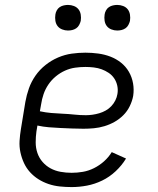

<svg xmlns="http://www.w3.org/2000/svg" viewBox="-20 -752 640 780"><path d="M271 8Q247 8 223 5.5Q199 3 177 -4.5Q155 -12 136 -24Q117 -36 102 -52.5Q87 -69 77.5 -89.5Q68 -110 63 -133Q58 -156 59.5 -180Q61 -204 65 -228L83 -338Q88 -366 97.5 -393Q107 -420 124 -444.5Q141 -469 165 -488Q189 -507 216 -518.5Q243 -530 271 -534Q299 -538 327 -538Q353 -538 379 -534.5Q405 -531 428.5 -522Q452 -513 471.5 -497.5Q491 -482 503.5 -460.5Q516 -439 520.5 -413.5Q525 -388 521 -362Q517 -341 507 -320.5Q497 -300 481 -284Q465 -268 445.5 -257Q426 -246 404.5 -239.5Q383 -233 361.5 -231Q340 -229 319 -229Q296 -229 272.5 -230Q249 -231 225.5 -232Q202 -233 178.5 -235Q155 -237 132 -242L128 -218Q125 -196 125 -173.5Q125 -151 132 -130.5Q139 -110 153 -94Q167 -78 185.5 -68Q204 -58 226 -54Q248 -50 271 -50Q294 -50 317 -54Q340 -58 362 -69Q384 -80 402.5 -96.5Q421 -113 434 -134L492 -108Q475 -80 450 -56.5Q425 -33 395 -18.5Q365 -4 333.5 2Q302 8 271 8ZM329 -284Q342 -284 356 -286Q370 -288 383.5 -292Q397 -296 409.5 -303Q422 -310 432 -320.5Q442 -331 448.5 -344Q455 -357 457 -370Q460 -387 456.5 -403.5Q453 -420 444 -433.5Q435 -447 421.5 -456Q408 -465 393 -470.5Q378 -476 361 -478Q344 -480 327 -480Q306 -480 285 -477Q264 -474 244 -465Q224 -456 206.5 -441.5Q189 -427 176.5 -408.5Q164 -390 157 -369.5Q150 -349 147 -328L142 -300Q165 -295 188 -293Q211 -291 235 -290Q259 -289 282 -286.5Q305 -284 329 -284ZM456 -628Q444 -628 432.5 -632.5Q421 -637 414 -646Q407 -655 405 -667.5Q403 -680 405 -693Q406 -701 410.5 -709.5Q415 -718 422.5 -723Q430 -728 439 -730Q448 -732 456 -732Q469 -732 480.5 -727.5Q492 -723 499 -714Q506 -705 508 -692.5Q510 -680 508 -667Q506 -659 501.5 -650.5Q497 -642 489.5 -637Q482 -632 473.5 -630Q465 -628 456 -628ZM256 -628Q244 -628 232.5 -632.5Q221 -637 214 -646Q207 -655 205 -667.5Q203 -680 205 -693Q206 -701 210.5 -709.5Q215 -718 222.5 -723Q230 -728 239 -730Q248 -732 256 -732Q269 -732 280.5 -727.5Q292 -723 299 -714Q306 -705 308 -692.5Q310 -680 308 -667Q306 -659 301.5 -650.5Q297 -642 289.5 -637Q282 -632 273.5 -630Q265 -628 256 -628Z"/></svg>

Font: Iosevka Curly Light Extended
Style: Italic
Weight: 300
Width: 7
Italic angle: -9°
Monospace: yes
Designer: Belleve Invis
Foundry: Belleve Invis
Version: Version 11.1.0; ttfautohint (v1.8.3)